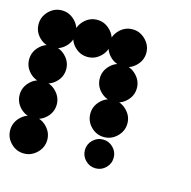

<svg xmlns="http://www.w3.org/2000/svg" viewBox="-104 -771 872 875"><g transform="rotate(15 331.5 -333.5)"><path d="M416.7 -150.8Q444.2 -150.8 464.2 -130.8Q484.2 -110.8 484.2 -83.3Q484.2 -55 464.2 -35Q444.2 -15 416.7 -15Q388.3 -15 368.3 -35Q348.3 -55 348.3 -83.3Q348.3 -110.8 368.3 -130.8Q388.3 -150.8 416.7 -150.8ZM83.3 -170.8Q118.3 -170.8 144.6 -144.6Q170.8 -118.3 170.8 -83.3Q170.8 -47.5 144.6 -21.7Q118.3 4.2 83.3 4.2Q47.5 4.2 21.7 -21.7Q-4.2 -47.5 -4.2 -83.3Q-4.2 -118.3 21.7 -144.6Q47.5 -170.8 83.3 -170.8ZM416.7 -337.5Q451.7 -337.5 477.9 -311.2Q504.2 -285 504.2 -250Q504.2 -214.2 477.9 -188.3Q451.7 -162.5 416.7 -162.5Q380.8 -162.5 355 -188.3Q329.2 -214.2 329.2 -250Q329.2 -285 355 -311.2Q380.8 -337.5 416.7 -337.5ZM83.3 -337.5Q118.3 -337.5 144.6 -311.2Q170.8 -285 170.8 -250Q170.8 -214.2 144.6 -188.3Q118.3 -162.5 83.3 -162.5Q47.5 -162.5 21.7 -188.3Q-4.2 -214.2 -4.2 -250Q-4.2 -285 21.7 -311.2Q47.5 -337.5 83.3 -337.5ZM416.7 -504.2Q451.7 -504.2 477.9 -477.9Q504.2 -451.7 504.2 -416.7Q504.2 -380.8 477.9 -355Q451.7 -329.2 416.7 -329.2Q380.8 -329.2 355 -355Q329.2 -380.8 329.2 -416.7Q329.2 -451.7 355 -477.9Q380.8 -504.2 416.7 -504.2ZM83.3 -504.2Q118.3 -504.2 144.6 -477.9Q170.8 -451.7 170.8 -416.7Q170.8 -380.8 144.6 -355Q118.3 -329.2 83.3 -329.2Q47.5 -329.2 21.7 -355Q-4.2 -380.8 -4.2 -416.7Q-4.2 -451.7 21.7 -477.9Q47.5 -504.2 83.3 -504.2ZM416.7 -670.8Q451.7 -670.8 477.9 -644.6Q504.2 -618.3 504.2 -583.3Q504.2 -547.5 477.9 -521.7Q451.7 -495.8 416.7 -495.8Q380.8 -495.8 355 -521.7Q329.2 -547.5 329.2 -583.3Q329.2 -618.3 355 -644.6Q380.8 -670.8 416.7 -670.8ZM250 -670.8Q285 -670.8 311.2 -644.6Q337.5 -618.3 337.5 -583.3Q337.5 -547.5 311.2 -521.7Q285 -495.8 250 -495.8Q214.2 -495.8 188.3 -521.7Q162.5 -547.5 162.5 -583.3Q162.5 -618.3 188.3 -644.6Q214.2 -670.8 250 -670.8ZM83.3 -670.8Q118.3 -670.8 144.6 -644.6Q170.8 -618.3 170.8 -583.3Q170.8 -547.5 144.6 -521.7Q118.3 -495.8 83.3 -495.8Q47.5 -495.8 21.7 -521.7Q-4.2 -547.5 -4.2 -583.3Q-4.2 -618.3 21.7 -644.6Q47.5 -670.8 83.3 -670.8Z"/></g></svg>

Font: 0xA000-Dots-Mono
Style: Dots-Mono
Weight: 400
Version: Version 0.1